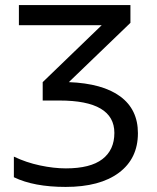

<svg xmlns="http://www.w3.org/2000/svg" viewBox="-20 -734 624 764"><path d="M253.9 -407.2Q388.7 -401.9 458.7 -350.1Q528.8 -298.3 528.8 -204.1Q528.8 -103 453.1 -46.6Q377.4 9.8 241.2 9.8Q114.7 9.8 35.2 -28.8V-110.8Q84 -87.4 139.2 -75.7Q194.3 -64 242.2 -64Q339.4 -64 387.2 -100.6Q435.1 -137.2 435.1 -205.1Q435.1 -334 216.8 -334H149.9V-407.2L384.8 -633.8H55.2V-713.9H499V-643.1Z"/></svg>

Font: NotoSans
Style: Regular
Weight: 400
Designer: Monotype Design team
Foundry: Monotype Imaging Inc.
Version: Version 1.04; ttfautohint (v1.4.1)